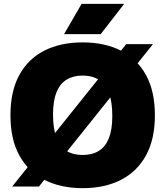

<svg xmlns="http://www.w3.org/2000/svg" viewBox="-20 -971 862 1001"><path d="M183 1.5H43.5L638 -741H777.5ZM411 10Q297 10 212.5 -32.8Q128 -75.5 81.2 -160Q34.5 -244.5 34.5 -370Q34.5 -496 81 -580.5Q127.5 -665 212 -707.5Q296.5 -750 411 -750Q525.5 -750 610 -707.2Q694.5 -664.5 741 -580Q787.5 -495.5 787.5 -370Q787.5 -245 741 -160.5Q694.5 -76 610 -33Q525.5 10 411 10ZM411 -163Q461 -163 495.5 -184.5Q530 -206 547.8 -250.8Q565.5 -295.5 565.5 -366Q565.5 -440.5 547.5 -487Q529.5 -533.5 495 -555.2Q460.5 -577 411 -577Q362 -577 327.5 -556Q293 -535 274.8 -490.2Q256.5 -445.5 256.5 -374Q256.5 -299 274.5 -252.5Q292.5 -206 326.8 -184.5Q361 -163 411 -163ZM314 -793 405.5 -951H627.5L505 -793Z"/></svg>

Font: Encode Sans SC Condensed Thin Black
Style: Regular
Weight: 900
Version: Version 3.002